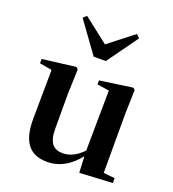

<svg xmlns="http://www.w3.org/2000/svg" viewBox="-151 -953 980 1085"><g transform="rotate(20 339.0 -410.5)"><path d="M448 12 646 1V-28L578 -35V-389L582 -535L571 -545L374 -517V-493L446 -482L442 -120C407 -83 366 -60 322 -60C267 -60 235 -89 235 -178V-389L240 -535L228 -545L28 -520V-494L102 -481L99 -188C98 -37 157 16 256 16C333 16 395 -25 443 -86ZM186 -837 166 -818 300 -633H373L506 -818L486 -837L336 -720Z"/></g></svg>

Font: Noto Serif CJK KR
Style: Bold
Weight: 700
Designer: Ryoko NISHIZUKA 西塚涼子 (kana & ideographs); Frank Grießhammer (Latin, Greek & Cyrillic); Wenlong ZHANG 张文龙 (bopomofo); San
Foundry: Adobe
Version: Version 2.001;hotconv 1.1.0;makeotfexe 2.6.0